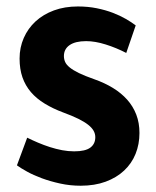

<svg xmlns="http://www.w3.org/2000/svg" viewBox="-20 -573 491 603"><path d="M279.3 -142.1Q279.3 -152.8 273.9 -162.4Q268.6 -171.9 256.8 -181.2Q245.1 -190.4 225.8 -200Q206.5 -209.5 178.7 -219.7Q146 -231.9 120.4 -247.6Q94.7 -263.2 77.1 -283.7Q59.6 -304.2 50.5 -330.1Q41.5 -356 41.5 -389.2Q41.5 -423.8 54.7 -453.9Q67.9 -483.9 91.8 -505.9Q115.7 -527.8 149.4 -540.3Q183.1 -552.7 224.6 -552.7Q256.3 -552.7 283.9 -547.1Q311.5 -541.5 334.5 -532.7Q357.4 -523.9 375.5 -513.4Q393.6 -502.9 406.2 -493.2L376.5 -406.7Q345.2 -422.9 312 -433.3Q278.8 -443.8 250.5 -443.8Q216.8 -443.8 198.7 -431.4Q180.7 -418.9 180.7 -397Q180.7 -387.2 184.6 -378.4Q188.5 -369.6 199 -361.1Q209.5 -352.5 228 -343.5Q246.6 -334.5 275.9 -324.2Q308.1 -313 334.5 -296.9Q360.8 -280.8 379.4 -260Q397.9 -239.3 408 -213.1Q418 -187 418 -155.3Q418 -120.1 405.8 -89.8Q393.6 -59.6 369.9 -37.4Q346.2 -15.1 311.8 -2.4Q277.3 10.3 233.4 10.3Q200.2 10.3 168.9 3.4Q137.7 -3.4 111.3 -13.2Q85 -22.9 64.7 -34.2Q44.4 -45.4 33.2 -53.7L65.4 -140.6Q81.1 -132.8 99.4 -125Q117.7 -117.2 136.7 -111.1Q155.8 -105 175 -101.3Q194.3 -97.7 212.9 -97.7Q248 -97.7 263.7 -109.4Q279.3 -121.1 279.3 -142.1Z"/></svg>

Font: Ufes Sans
Style: Bold
Weight: 700
Designer: Ricardo Esteves & Filipe Motta
Foundry: ProDesignUfes - Ricardo Esteves, Filipe Motta (This is a derivative work, based on Roboto family, by Christian Robertson
Version: Version 2.0